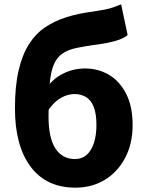

<svg xmlns="http://www.w3.org/2000/svg" viewBox="-20 -852 678 886"><path d="M328 14Q194 14 121.5 -82.5Q49 -179 49 -352Q49 -455 66 -527.5Q83 -600 114 -648.5Q145 -697 189 -726.5Q233 -756 287.5 -773Q342 -790 405 -798Q439 -803 462 -807.5Q485 -812 503.5 -818.5Q522 -825 539 -832L569 -690Q548 -673 512 -663Q476 -653 439 -648Q378 -640 336.5 -631.5Q295 -623 269 -605.5Q243 -588 228.5 -554.5Q214 -521 209 -462.5Q204 -404 204 -314Q204 -215 236 -166.5Q268 -118 326 -118Q358 -118 380 -137.5Q402 -157 413.5 -192.5Q425 -228 425 -275Q425 -326 413 -357.5Q401 -389 378 -403.5Q355 -418 324 -418Q294 -418 263 -401.5Q232 -385 203 -344L196 -448Q227 -491 273.5 -513.5Q320 -536 373 -536Q433 -536 482.5 -507Q532 -478 562 -419.5Q592 -361 592 -275Q592 -189 557.5 -123.5Q523 -58 463.5 -22Q404 14 328 14Z"/></svg>

Font: Noto Sans TC ExtraBold
Style: Regular
Weight: 800
Designer: Ryoko NISHIZUKA  (kana, bopomofo & ideographs); Paul D. Hunt (Latin, Greek & Cyrillic); Sandoll Communications , Soo-you
Foundry: Adobe
Version: Version 2.004-H2;hotconv 1.0.118;makeotfexe 2.5.65603